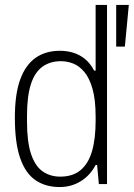

<svg xmlns="http://www.w3.org/2000/svg" viewBox="-20 -743 540 775"><path d="M221 12Q164 12 123.5 -15.5Q83 -43 61.5 -104.5Q40 -166 40 -268Q40 -363 61.5 -422Q83 -481 123.5 -509.5Q164 -538 222 -538Q251 -538 276.5 -530Q302 -522 323 -505Q344 -488 360 -458H366V-723H412V0H379L372 -77H366Q344 -35 306 -11.5Q268 12 221 12ZM223 -30Q274 -30 305.5 -56.5Q337 -83 351.5 -133Q366 -183 366 -256V-272Q366 -340 353.5 -384Q341 -428 320.5 -452.5Q300 -477 275.5 -486.5Q251 -496 226 -496Q182 -496 151 -473.5Q120 -451 104.5 -402.5Q89 -354 89 -275V-252Q89 -170 105.5 -121Q122 -72 152.5 -51Q183 -30 223 -30ZM449 -555V-723H500L484 -555Z"/></svg>

Font: Archivo SemiCondensed Thin
Style: Regular
Weight: 250
Width: 4
Designer: Hector Gatti
Foundry: Omnibus-Type
Version: Version 2.001